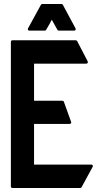

<svg xmlns="http://www.w3.org/2000/svg" viewBox="-20 -933 518 953"><path d="M433 -116Q438 -116 440 -112.5Q442 -109 440 -105L385 -4Q383 0 378 0H42Q34 0 34 -8V-725Q34 -733 42 -733H356Q361 -733 363 -729L415 -629Q417 -624 415 -620.5Q413 -617 408 -617H149V-433H289Q295 -433 297 -428L333 -328Q335 -324 332.5 -321Q330 -318 325 -318H149V-116ZM355 -792Q357 -788 355 -784.5Q353 -781 348 -781H272Q267 -781 265 -785L237 -835Q230 -821 223.5 -810Q217 -799 209 -785Q207 -781 202 -781H126Q121 -781 119 -784.5Q117 -788 119 -792L183 -909Q185 -913 190 -913H285Q290 -913 292 -909Z"/></svg>

Font: RonaldsonGothic
Style: Regular
Weight: 400
Designer: Mr. Robertson for MacKellar, Smiths & Jordan Co. Philadelphia
Foundry: CAT-Fonts Peter Wiegel
Version: Version 1.000